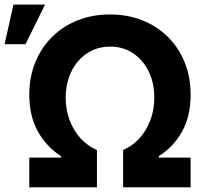

<svg xmlns="http://www.w3.org/2000/svg" viewBox="-36 -799 877 819"><path d="M88.9 0V-126.8H224.8V-132.6Q162.2 -172.7 125.7 -238Q89.2 -303.4 88.9 -394.9Q88.9 -469.9 114.3 -532.6Q139.7 -595.2 185.8 -641.1Q231.8 -687 294.8 -712.2Q357.7 -737.3 433 -737.3Q508.6 -737.3 571.5 -712.2Q634.5 -687 680.7 -641.1Q726.9 -595.2 752 -532.6Q777.1 -469.9 777.1 -394.9Q777.2 -303.4 740.7 -238Q704.2 -172.7 641.2 -132.6V-126.8H777.1V0H489.1V-159.4Q527.4 -175 557.4 -207.4Q587.3 -239.8 604.8 -284.8Q622.3 -329.8 622.1 -382.6Q622.3 -445.3 598.1 -494.4Q574 -543.6 531.5 -572Q489 -600.5 433 -600.2Q391.8 -600.2 357.2 -583.9Q322.7 -567.6 297.3 -538.2Q272 -508.9 258.1 -469.2Q244.1 -429.5 244.1 -382.6Q244.3 -329.8 261.6 -284.8Q278.8 -239.8 309 -207.4Q339.2 -175 377.5 -159.4V0ZM-16.4 -610.5 21.5 -779.5H156.2L72.7 -610.5Z"/></svg>

Font: Inter V
Style: 
Weight: 400
Designer: Rasmus Andersson
Foundry: rsms
Version: Version 4.000;git-a3f224843